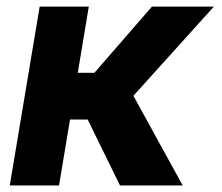

<svg xmlns="http://www.w3.org/2000/svg" viewBox="-20 -566 678 586"><path d="M251 -545.9 160.2 0H9.8L101.1 -545.9ZM632.8 -545.9 321.8 -201.2H167.5L172.9 -343.8H268.1L443.8 -545.9ZM346.2 0 238.8 -219.2 375.5 -294.9 537.6 0Z"/></svg>

Font: Inter Tight
Style: Bold Italic
Weight: 700
Italic angle: -9.39999°
Designer: Rasmus Andersson
Foundry: rsms
Version: Version 3.004